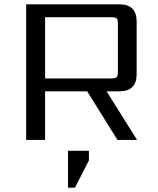

<svg xmlns="http://www.w3.org/2000/svg" viewBox="-20 -642 727 881"><path d="M292 219V50H388V94L324 219ZM187 -563V-282H490Q510 -282 515.5 -288Q521 -294 521 -313V-532Q521 -552 515.5 -557.5Q510 -563 490 -563ZM187 -223V0H100V-622H528Q607 -622 607 -543V-302Q607 -223 528 -223H469L609 0H519L380 -223Z"/></svg>

Font: Sarpanch
Style: Regular
Weight: 400
Designer: Manushi Parikh (Devanagari and Latin), Jyotish Sonowal (Devanagari)
Foundry: Indian Type Foundry
Version: Version 2.004;PS 1.0;hotconv 1.0.78;makeotf.lib2.5.61930; tt